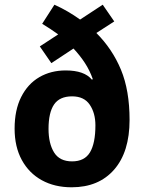

<svg xmlns="http://www.w3.org/2000/svg" viewBox="-20 -785 611 815"><path d="M211 -765Q240 -752 267.5 -736Q295 -720 320 -702L416 -765L465 -694L389 -645Q457 -577 493.5 -489Q530 -401 530 -276Q530 -140 464.5 -65Q399 10 284 10Q212 10 157.5 -20Q103 -50 72.5 -106Q42 -162 42 -239Q42 -318 70 -373.5Q98 -429 147 -457.5Q196 -486 259 -486Q338 -486 370 -447L374 -449Q361 -486 340.5 -517.5Q320 -549 292 -579L198 -517L149 -588L227 -639Q194 -663 159 -684ZM286 -376Q233 -376 209.5 -341.5Q186 -307 186 -238Q186 -176 209.5 -138Q233 -100 286 -100Q339 -100 362 -138.5Q385 -177 385 -253Q385 -305 361 -340.5Q337 -376 286 -376Z"/></svg>

Font: Noto Sans Armenian SemiCondensed
Style: Bold
Weight: 700
Width: 4
Designer: Monotype Design Team
Foundry: Monotype Imaging Inc.
Version: Version 2.008; ttfautohint (v1.8.4.7-5d5b)